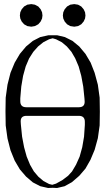

<svg xmlns="http://www.w3.org/2000/svg" viewBox="-20 -937 540 938"><path d="M296.9 -755.9 334 -737.3 367.2 -710 397.5 -673.8 422.9 -630.9 442.4 -581.1 458 -523.4 466.8 -460 467.8 -390.6 466.8 -324.2 458 -261.7 442.4 -205.1 421.9 -156.2 397.5 -113.3 367.2 -78.1 331.1 -46.9 295.9 -27.3 258.8 -18.6 237.3 -19.5 214.8 -18.6 176.8 -27.3 140.6 -45.9 107.4 -74.2 77.1 -109.4 51.8 -152.3 31.2 -203.1 16.6 -260.7 7.8 -324.2 6.8 -393.6 7.8 -460 16.6 -523.4 31.2 -581.1 51.8 -630.9 77.1 -673.8 107.4 -710 140.6 -737.3 176.8 -755.9 215.8 -764.6H237.3H259.8ZM109.4 -371.1Q80.1 -371.1 81.1 -342.8L82 -328.1L87.9 -269.5L97.7 -217.8L110.4 -171.9L127 -131.8L145.5 -99.6L168 -73.2L192.4 -52.7L219.7 -38.1L235.4 -34.2L253.9 -40L285.2 -57.6L312.5 -78.1L332 -99.6L351.6 -132.8L369.1 -171.9L381.8 -217.8L390.6 -269.5L394.5 -327.1V-341.8Q394.5 -371.1 365.2 -371.1ZM219.7 -745.1 191.4 -730.5 166 -710 142.6 -683.6 122.1 -651.4 105.5 -612.3 92.8 -566.4 84 -514.6 79.1 -457V-442.4Q79.1 -413.1 108.4 -413.1H365.2Q394.5 -413.1 393.6 -441.4L392.6 -456.1L386.7 -513.7L377 -566.4L364.3 -612.3L347.7 -651.4L329.1 -683.6L306.6 -710L282.2 -730.5L253.9 -745.1L237.3 -750ZM97.7 -818.4 85.9 -832 79.1 -846.7 77.1 -861.3 79.1 -877 85.9 -891.6 97.7 -905.3 113.3 -914.1 132.8 -917 150.4 -914.1 167 -905.3 178.7 -891.6 185.5 -877 187.5 -861.3 185.5 -846.7 178.7 -832 167 -818.4 150.4 -809.6 132.8 -806.6 113.3 -809.6ZM307.6 -818.4 295.9 -832 289.1 -846.7 287.1 -861.3 289.1 -877 295.9 -891.6 307.6 -905.3 323.2 -914.1 342.8 -917 361.3 -914.1 377 -905.3 388.7 -891.6 395.5 -877 397.5 -861.3 395.5 -846.7 388.7 -832 377 -818.4 361.3 -809.6 342.8 -806.6 323.2 -809.6Z"/></svg>

Font: B2 Hana
Style: Regular
Weight: 500
Version: 2020-08-05; (max)